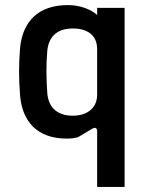

<svg xmlns="http://www.w3.org/2000/svg" viewBox="-20 -535 587 755"><path d="M362 -19V200H470V-504H362V-476C337 -499 293 -515 247 -515C129 -515 69 -449 59 -347C56 -311 55 -283 55 -253C55 -225 56 -196 59 -159C68 -56 127 10 243 10C262 10 272 8 286 5L343 -29C355 -36 362 -31 362 -19ZM266 -80C198 -80 170 -120 166 -168C162 -224 161 -281 166 -336C171 -385 199 -423 266 -423C329 -423 362 -392 362 -342V-162C362 -114 327 -80 266 -80Z"/></svg>

Font: Finlandica Medium
Style: Regular
Weight: 500
Designer: Niklas Ekholm, Juho Hiilivirta, Jaakko Suomalainen
Foundry: Helsinki Type Studio
Version: Version 2.000;Glyphs 3.2 (3202)